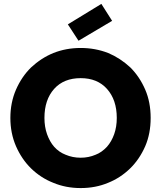

<svg xmlns="http://www.w3.org/2000/svg" viewBox="-20 -958 826 985"><path d="M725.1 -208Q695.8 -141.1 647.9 -94.2Q597.2 -44.9 534.2 -20Q470.2 6.8 394 6.8Q317.9 6.8 253.9 -20Q189.9 -44.9 139.2 -94.2Q91.3 -141.1 62 -208Q33.2 -274.4 33.2 -353Q33.2 -431.6 62 -498Q91.3 -564.9 139.2 -611.8Q191.4 -660.6 253.9 -686Q318.8 -711.9 394 -711.9Q468.8 -711.9 535.2 -686Q596.7 -660.2 648.9 -611.8Q696.3 -564.5 725.1 -498Q752.9 -433.6 752.9 -353Q752.9 -272.5 725.1 -208ZM208 -353Q208 -307.6 221.2 -270Q235.4 -230.5 257.8 -205.1Q282.7 -177.2 316.9 -164.1Q352.5 -148.9 394 -148.9Q434.6 -148.9 470.2 -164.1Q501.5 -175.8 528.8 -205.1Q552.2 -231.4 565.9 -270Q579.1 -307.6 579.1 -353Q579.1 -445.8 528.8 -502Q479.5 -557.1 394 -557.1Q307.1 -557.1 257.8 -502Q208 -446.3 208 -353ZM328.1 -833 500 -938 555.2 -851.1 382.8 -749Z"/></svg>

Font: PoppinsZ
Style: Bold
Weight: 700
Designer: Ninad Kale (Devanagari), Jonny Pinhorn (Latin)
Foundry: Indian Type Foundry
Version: Version 3.002;FEAKit 1.0